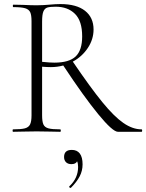

<svg xmlns="http://www.w3.org/2000/svg" viewBox="-20 -648 719 944"><path d="M676 0H560Q534 0 463 -86.5Q392 -173 291 -326Q261 -318 230 -318Q213 -318 187 -320V-81Q187 -50 193.5 -36Q200 -22 218 -17Q236 -12 276 -12Q279 -12 279 -6Q279 0 276 0Q246 0 228 -1L160 -2L94 -1Q76 0 44 0Q42 0 42 -6Q42 -12 44 -12Q84 -12 102.5 -17Q121 -22 128 -36.5Q135 -51 135 -81V-544Q135 -574 128.5 -588Q122 -602 103.5 -607.5Q85 -613 46 -613Q43 -613 43 -619Q43 -625 46 -625L94 -624Q134 -622 160 -622Q178 -622 194 -623Q210 -624 222 -625Q253 -628 277 -628Q356 -628 398 -595Q440 -562 440 -503Q440 -455 412 -412.5Q384 -370 338 -345Q425 -217 483 -146Q541 -75 586.5 -43.5Q632 -12 676 -12Q679 -12 679 -6Q679 0 676 0ZM247 -340Q320 -340 352 -370.5Q384 -401 384 -469Q384 -545 348.5 -580Q313 -615 254 -615Q226 -615 213 -611Q200 -607 193.5 -592Q187 -577 187 -542V-344Q225 -340 247 -340ZM386 160Q386 192 371.5 219.5Q357 247 329 275Q328 276 326 276Q323 276 321 272.5Q319 269 321 268Q364 228 364 173Q364 155 359 145Q353 159 331 159Q314 159 304.5 149.5Q295 140 295 124Q295 89 333 89Q359 89 372.5 107Q386 125 386 160Z"/></svg>

Font: Cormorant Infant Light
Style: Regular
Weight: 300
Designer: Christian Thalmann (Catharsis Fonts)
Version: Version 3.000